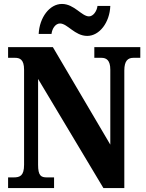

<svg xmlns="http://www.w3.org/2000/svg" viewBox="-20 -953 741 973"><path d="M422 -771C484 -771 536 -839 539 -923H474C471 -896 452 -870 431 -870C394 -870 356 -933 294 -933C231 -933 180 -864 176 -781H241C244 -808 261 -834 284 -834C322 -834 359 -771 422 -771ZM21 0H254V-54H218C188 -54 173 -62 173 -118V-553L504 0H610V-596C610 -646 629 -660 656 -660H691V-714H458V-660H494C519 -660 539 -648 539 -600V-220L248 -714H21V-660H56C80 -660 102 -652 102 -600V-118C102 -62 81 -54 49 -54H21Z"/></svg>

Font: Noto Serif Condensed ExtraBold
Style: Regular
Weight: 800
Width: 3
Designer: Monotype Design Team
Foundry: Monotype Imaging Inc.
Version: Version 2.013